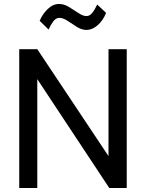

<svg xmlns="http://www.w3.org/2000/svg" viewBox="-20 -948 735 968"><path d="M77 0V-700H168L527 -161V-700H619V0H531L168 -549V0ZM225 -799 180 -843Q194 -877 220.5 -902.5Q247 -928 278 -928Q303 -928 327.5 -913Q352 -898 375 -882.5Q398 -867 416 -867Q432 -867 445 -883Q458 -899 470 -925L515 -883Q499 -844 472 -820.5Q445 -797 416 -797Q392 -797 367.5 -812.5Q343 -828 320.5 -843Q298 -858 279 -858Q262 -858 248.5 -840Q235 -822 225 -799Z"/></svg>

Font: Zen Kaku Gothic Antique Medium
Style: Regular
Weight: 500
Designer: Yoshimichi Ohira
Foundry: Positype
Version: Version 1.002